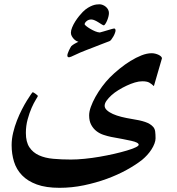

<svg xmlns="http://www.w3.org/2000/svg" viewBox="-20 -709 826 895"><path d="M697.3 -307.6Q686.5 -317.9 675.8 -324Q665 -330.1 643.1 -330.1Q627.4 -330.1 608.6 -324.5Q589.8 -318.8 570.6 -309.8Q551.3 -300.8 532.5 -289.3Q513.7 -277.8 499.5 -264.9Q485.4 -252 476.6 -239.5Q467.8 -227.1 467.8 -215.8Q467.8 -205.1 478.3 -195.3Q488.8 -185.5 506.1 -177.7Q523.4 -169.9 545.9 -164.3Q568.4 -158.7 592.3 -154.8Q631.8 -148.9 656.5 -140.6Q681.2 -132.3 694.3 -117.2Q701.7 -108.9 703.4 -95.7Q705.1 -82.5 705.1 -64Q705.1 -53.2 700 -39.6Q694.8 -25.9 686 -12.2Q677.2 1.5 666 13.7Q654.8 25.9 643.1 35.6Q612.8 59.6 570.3 83Q527.8 106.4 477.5 124.8Q427.2 143.1 371.1 154.8Q314.9 166.5 257.3 166.5Q194.3 166.5 151.6 150.9Q108.9 135.3 82.8 108.2Q56.6 81.1 45.4 44.9Q34.2 8.8 34.2 -32.7Q34.2 -61 41.3 -90.6Q48.3 -120.1 59.1 -147.5Q69.8 -174.8 82.3 -199Q94.7 -223.1 105.7 -240.7Q116.7 -258.3 124 -268.8Q131.3 -279.3 132.8 -279.3Q134.3 -279.3 138.4 -276.6Q142.6 -273.9 146.7 -271Q150.9 -268.1 153.8 -265.1Q156.7 -262.2 156.7 -261.7Q156.2 -259.3 147 -244.4Q137.7 -229.5 127.4 -206.3Q117.2 -183.1 108.9 -152.8Q100.6 -122.6 100.6 -89.4Q100.6 -47.4 116.9 -22.7Q133.3 2 161.6 14.9Q189.9 27.8 228.3 31.2Q266.6 34.7 310.5 34.7Q339.4 34.7 374.3 31.2Q409.2 27.8 444.3 21.7Q479.5 15.6 512.5 8.1Q545.4 0.5 570.8 -7.1Q596.2 -14.6 611.3 -21.7Q626.5 -28.8 626.5 -34.2Q626.5 -44.9 592.3 -52.5Q558.1 -60.1 498 -70.8Q481.4 -74.2 463.4 -80.1Q445.3 -85.9 430.4 -97.2Q415.5 -108.4 405.5 -126.5Q395.5 -144.5 395.5 -171.4Q395.5 -189 403.6 -211.2Q411.6 -233.4 425 -257.6Q438.5 -281.7 455.8 -305.2Q473.1 -328.6 492.2 -348.1Q512.2 -368.2 537.1 -388.4Q562 -408.7 588.1 -424.8Q614.3 -440.9 639.6 -450.9Q665 -460.9 687.5 -460.9Q695.8 -460.9 704.3 -458.7Q712.9 -456.5 719.7 -453.1Q726.6 -449.7 730.7 -445.6Q734.9 -441.4 734.9 -437ZM518.6 -566.4Q518.6 -562.5 515.6 -554.4Q512.7 -546.4 508.3 -538.8Q503.9 -531.2 499 -524.7Q494.1 -518.1 490.2 -517.1Q486.3 -515.6 474.1 -511Q461.9 -506.3 446 -500.2Q430.2 -494.1 413.6 -487.5Q397 -481 383.8 -476.1Q352.1 -463.9 329.6 -452.9Q307.1 -441.9 302.2 -441.9Q298.8 -441.9 296.4 -443.6Q293.9 -445.3 293.9 -450.7Q293.9 -454.1 296.1 -460.7Q298.3 -467.3 301.5 -474.1Q304.7 -481 307.9 -486.6Q311 -492.2 312.5 -494.1Q314.5 -496.1 318.8 -499.3Q323.2 -502.4 328.4 -505.4Q333.5 -508.3 338.4 -510.7Q343.3 -513.2 345.7 -514.2Q340.3 -515.6 334.5 -519Q328.6 -522.5 323.5 -528.1Q318.4 -533.7 314.5 -540.8Q310.5 -547.9 310.5 -556.6Q310.5 -567.4 316.4 -581.5Q322.3 -595.7 330.8 -609.1Q339.4 -622.6 348.9 -634.3Q358.4 -646 365.7 -653.3Q377.9 -665.5 389.6 -672.6Q401.4 -679.7 411.1 -683.3Q420.9 -687 429.2 -688Q437.5 -689 443.8 -689Q451.2 -689 458.7 -686Q466.3 -683.1 472.9 -677.7Q479.5 -672.4 483.6 -664.8Q487.8 -657.2 487.8 -648.4Q487.8 -640.1 485.1 -630.1Q482.4 -620.1 478.5 -611.3Q474.6 -602.5 470.5 -596.7Q466.3 -590.8 463.9 -590.8Q461.4 -590.8 454.6 -595Q447.8 -599.1 439.5 -604.5Q431.2 -609.9 422.1 -614Q413.1 -618.2 405.3 -618.2Q392.6 -618.2 383.5 -610.4Q374.5 -602.5 374.5 -595.7Q374.5 -593.8 381.8 -587.6Q389.2 -581.5 400.1 -575Q411.1 -568.4 423.3 -563.2Q435.5 -558.1 445.3 -557.6Q453.1 -559.6 463.6 -562.7Q474.1 -565.9 484.1 -568.8Q494.1 -571.8 502 -574Q509.8 -576.2 511.7 -576.2Q518.6 -576.2 518.6 -566.4Z"/></svg>

Font: Accordance
Style: Bold-Italic
Weight: 700
Italic angle: -11°
Version: Version 1.2 (build January 31, 2020) Miklal Software Solutio